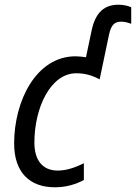

<svg xmlns="http://www.w3.org/2000/svg" viewBox="-20 -785 577 815"><path d="M213 10C261 10 303 -3 336 -21V-92C299 -74 263 -61 225 -61C162 -61 126 -103 126 -180C126 -327 194 -474 304 -474C340 -474 372 -465 403 -448L443 -639C452 -679 466 -693 494 -693C510 -693 523 -689 537 -684V-754C525 -760 505 -765 483 -765C425 -765 386 -735 369 -656L345 -542C331 -544 315 -546 301 -546C133 -546 40 -356 40 -176C40 -52 107 10 213 10Z"/></svg>

Font: Noto Sans SemiCondensed
Style: Italic
Weight: 400
Width: 4
Italic angle: -12°
Designer: Monotype Design Team
Foundry: Monotype Imaging Inc.
Version: Version 2.013